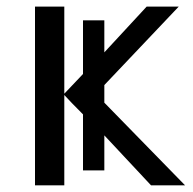

<svg xmlns="http://www.w3.org/2000/svg" viewBox="-20 -556 580 576"><path d="M229 -212.9Q190.9 -251 172.9 -271V0H85V-536.1H172.9V-274.9L229 -334V-495.1H293V-398.9L419.9 -536.1H516.1L293 -300.8V-248L535.2 0H433.1L293 -149.9V-44.9H229Z"/></svg>

Font: NotoSans
Style: Regular
Weight: 400
Designer: Monotype Design team
Foundry: Monotype Imaging Inc.
Version: Version 1.04; ttfautohint (v1.4.1)